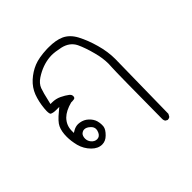

<svg xmlns="http://www.w3.org/2000/svg" viewBox="-159 -385 819 819"><g transform="rotate(-45 250.0 24.0)"><path d="M393.6 313Q394 313 395.3 313Q396.5 313 398.2 312.7Q399.9 312.5 401.9 312Q405.3 311 408.2 308.6L414.6 296.9Q419.9 -26.9 419.9 -29.3Q419.9 -72.8 406.7 -119.9Q393.6 -167 374 -204.1Q355 -239.3 324.7 -252.9Q297.4 -265.1 255.4 -265.1Q250 -265.1 244.1 -265.1Q193.8 -263.2 163.8 -251Q133.8 -238.8 108.4 -215.8Q83.5 -192.9 71.8 -162.6Q60.1 -131.3 56.6 -94.2Q55.7 -85.9 55.7 -79.1Q55.7 -61 60.5 -58.1Q70.8 -53.2 85.9 -53.2H106.4L90.8 -40Q57.6 -13.2 48.8 5.9Q38.6 27.3 38.6 59.6Q38.6 85.4 45.9 114.7Q54.2 146 77.1 168.9Q98.1 189.9 122.6 189.9Q143.1 189.9 159.7 173.3Q178.7 154.8 180.7 139.2Q181.2 134.3 181.2 129.4Q181.2 117.7 177.7 105Q172.4 87.9 157.2 73.7Q142.1 59.6 121.1 56.2Q116.2 55.2 111.3 55.2Q96.2 55.2 82.5 63L71.8 69.3V56.6Q71.8 23.9 95.2 0Q116.2 -20.5 155.8 -30.8Q159.7 -30.8 162.6 -30.8Q174.3 -30.8 178.7 -34.7L180.7 -39.1Q181.2 -41 181.2 -43.9Q181.2 -52.7 172.4 -59.6Q159.2 -69.8 139.9 -79.1Q120.6 -88.4 97.7 -88.4H88.4Q97.2 -126.5 100.6 -138.7Q105.5 -156.7 108.4 -164.1Q116.2 -184.6 138.2 -199.2Q182.1 -228 228.5 -231.9Q232.9 -232.4 238.3 -232.4Q259.8 -232.4 291 -225.6Q332 -216.3 348.6 -183.1Q363.3 -151.9 375 -106.9Q385.3 -69.3 385.3 -34.2Q385.3 -26.9 384.3 -13.2Q382.3 21 380.4 291V291.5Q379.9 300.8 384.8 308.1ZM96.7 144.5Q88.4 133.8 88.4 120.1Q88.4 116.7 88.9 113.3Q91.3 98.1 102.5 92.8Q107.4 89.8 113.8 89.8Q127 89.8 140.1 102.5Q150.9 112.3 150.9 125Q150.9 132.8 146 143.1Q138.2 158.7 123 158.7Q107.9 158.7 96.7 144.5Z"/></g></svg>

Font: Bakudai
Style: ExtraLight
Weight: 200
Version: Version 1.48